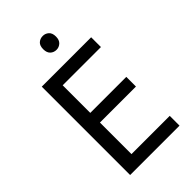

<svg xmlns="http://www.w3.org/2000/svg" viewBox="-270 -1006 1097 1097"><g transform="rotate(-45 278.0 -457.5)"><path d="M496 0H97V-714H496V-635H187V-412H478V-334H187V-79H496ZM306 -915Q326 -915 341.5 -901.5Q357 -888 357 -859Q357 -831 341.5 -817Q326 -803 306 -803Q284 -803 269 -817Q254 -831 254 -859Q254 -888 269 -901.5Q284 -915 306 -915Z"/></g></svg>

Font: Noto Sans Hanunoo
Style: Regular
Weight: 400
Designer: Monotype Design Team
Foundry: Monotype Imaging Inc.
Version: Version 2.003; ttfautohint (v1.8.4.7-5d5b)